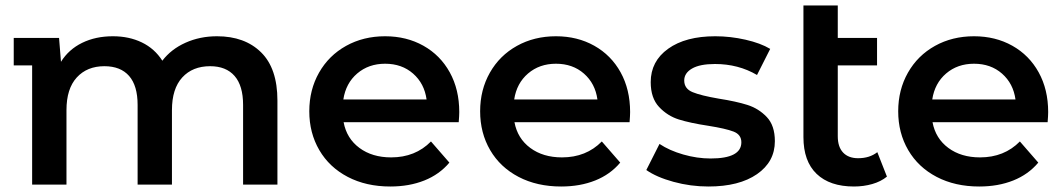

<svg xmlns="http://www.w3.org/2000/svg" viewBox="-20 -672 3874 699"><path d="M990 -306V0H865V-290Q865 -360 834 -395.5Q803 -431 745 -431Q681 -431 643.5 -390Q606 -349 606 -271V0H481V-290Q481 -360 450 -395.5Q419 -431 360 -431Q297 -431 259.5 -390Q222 -349 222 -271V0H97V-434H30V-534H195L202 -447Q230 -492 279 -516Q328 -540 391 -540Q450 -540 496.5 -517.5Q543 -495 571 -451Q603 -493 655.5 -516.5Q708 -540 770 -540Q871 -540 930.5 -481.5Q990 -423 990 -306Z M1650 -227H1231Q1242 -168 1288.5 -133.5Q1335 -99 1404 -99Q1492 -99 1549 -157L1616 -80Q1580 -37 1525 -15Q1470 7 1401 7Q1313 7 1246 -28Q1179 -63 1142.5 -125.5Q1106 -188 1106 -267Q1106 -345 1141.5 -407.5Q1177 -470 1240 -505Q1303 -540 1382 -540Q1460 -540 1521.5 -505.5Q1583 -471 1617.5 -408.5Q1652 -346 1652 -264Q1652 -251 1650 -227ZM1230 -310H1533Q1525 -368 1484 -404Q1443 -440 1382 -440Q1322 -440 1280.5 -404.5Q1239 -369 1230 -310Z M2272 -227H1853Q1864 -168 1910.5 -133.5Q1957 -99 2026 -99Q2114 -99 2171 -157L2238 -80Q2202 -37 2147 -15Q2092 7 2023 7Q1935 7 1868 -28Q1801 -63 1764.5 -125.5Q1728 -188 1728 -267Q1728 -345 1763.5 -407.5Q1799 -470 1862 -505Q1925 -540 2004 -540Q2082 -540 2143.5 -505.5Q2205 -471 2239.5 -408.5Q2274 -346 2274 -264Q2274 -251 2272 -227ZM1852 -310H2155Q2147 -368 2106 -404Q2065 -440 2004 -440Q1944 -440 1902.5 -404.5Q1861 -369 1852 -310Z M2333 -53 2381 -148Q2417 -124 2467.5 -109.5Q2518 -95 2567 -95Q2679 -95 2679 -154Q2679 -182 2650.5 -193Q2622 -204 2559 -214Q2493 -224 2451.5 -237Q2410 -250 2379.5 -282.5Q2349 -315 2349 -373Q2349 -449 2412.5 -494.5Q2476 -540 2584 -540Q2639 -540 2694 -527.5Q2749 -515 2784 -494L2736 -399Q2668 -439 2583 -439Q2528 -439 2499.5 -422.5Q2471 -406 2471 -379Q2471 -349 2501.5 -336.5Q2532 -324 2596 -313Q2660 -303 2701 -290Q2742 -277 2771.5 -246Q2801 -215 2801 -158Q2801 -83 2736 -38Q2671 7 2559 7Q2494 7 2432 -10Q2370 -27 2333 -53Z M3209 -29Q3187 -11 3155.5 -2Q3124 7 3089 7Q3001 7 2953 -39Q2905 -85 2905 -173V-652H3030V-534H3173V-434H3030V-176Q3030 -137 3049.5 -116.5Q3069 -96 3104 -96Q3146 -96 3174 -118Z M3794 -227H3375Q3386 -168 3432.5 -133.5Q3479 -99 3548 -99Q3636 -99 3693 -157L3760 -80Q3724 -37 3669 -15Q3614 7 3545 7Q3457 7 3390 -28Q3323 -63 3286.5 -125.5Q3250 -188 3250 -267Q3250 -345 3285.5 -407.5Q3321 -470 3384 -505Q3447 -540 3526 -540Q3604 -540 3665.5 -505.5Q3727 -471 3761.5 -408.5Q3796 -346 3796 -264Q3796 -251 3794 -227ZM3374 -310H3677Q3669 -368 3628 -404Q3587 -440 3526 -440Q3466 -440 3424.5 -404.5Q3383 -369 3374 -310Z"/></svg>

Font: mBank SemiBold
Style: Regular
Weight: 600
Designer: Julieta Ulanovsky
Foundry: Julieta Ulanovsky
Version: Version 7.200